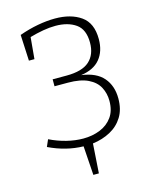

<svg xmlns="http://www.w3.org/2000/svg" viewBox="-128 -786 830 1040"><g transform="rotate(-15 287.5 -266.0)"><path d="M60 -41 77 -80Q122 -58 170 -46Q218 -34 263 -34Q315 -34 358 -51.5Q401 -69 426.5 -104.5Q452 -140 452 -195Q452 -237 433.5 -272Q415 -307 372.5 -327.5Q330 -348 260 -348H185V-387H263Q351 -387 391.5 -423.5Q432 -460 432 -527Q432 -601 388 -632Q344 -663 274 -663Q241 -663 204 -656.5Q167 -650 129 -639L118 -518H87L80 -664Q133 -683 184.5 -692.5Q236 -702 282 -702Q371 -702 427 -662.5Q483 -623 483 -533Q483 -465 447.5 -422Q412 -379 340 -369Q423 -358 462.5 -312Q502 -266 502 -195Q502 -134 476 -92Q450 -50 405.5 -26Q361 -2 306 5L295 170H264L253 7Q156 5 60 -41Z"/></g></svg>

Font: Bitter Light
Style: Regular
Weight: 300
Designer: Sol Matas, and Bitter project Authors
Foundry: Sol Matas
Version: Version 2.001